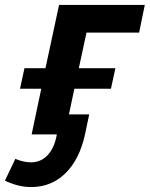

<svg xmlns="http://www.w3.org/2000/svg" viewBox="-85 -544 606 777"><path d="M43 0 82 -185H-4L14 -268H99L154 -524H501L478 -412H265L234 -268H382L364 -185H216L194 -81H276L259 0Q237 101 180 157Q123 213 41 213Q15 213 -11.5 206.5Q-38 200 -65 187L-23 99Q12 113 40 113Q81 113 108.5 83Q136 53 145 0Z"/></svg>

Font: Raleway
Style: Bold Italic
Weight: 700
Italic angle: -12°
Designer: Matt McInerney, Pablo Impallari, Rodrigo Fuenzalida
Foundry: Matt McInerney, Pablo Impallari, Rodrigo Fuenzalida
Version: Version 4.101;RELEASE